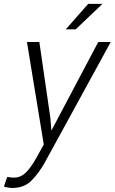

<svg xmlns="http://www.w3.org/2000/svg" viewBox="-55 -742 583 976"><path d="M8 213.5Q-1 213.5 -14.5 211.2Q-28 209 -35 206.5L-18.5 157.5Q2.5 161 16 161Q48 161 73 138.5Q98 116 127.5 64.5L167.5 -7.5L82 -528.5H145L201 -143L206 -80.5H207.5L444.5 -528.5H508L172.5 84.5Q142 139 104.8 176.2Q67.5 213.5 8 213.5ZM330 -593H279.5L393.5 -722.5H466Z"/></svg>

Font: Roberto Sans Light
Style: Italic
Weight: 300
Italic angle: -11°
Designer: Google
Version: Version 1.00;June 11, 2020;FontCreator 12.0.0.2522 64-bit; t